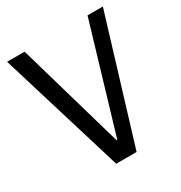

<svg xmlns="http://www.w3.org/2000/svg" viewBox="-162 -804 871 922"><g transform="rotate(-30 273.5 -343.0)"><path d="M217 0 8 -686H105L275 -97H279L454 -686H539L330 0Z"/></g></svg>

Font: Archivo Narrow
Style: Regular
Weight: 400
Designer: Hector Gatti
Foundry: Omnibus-Type
Version: Version 1.003